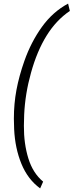

<svg xmlns="http://www.w3.org/2000/svg" viewBox="-20 -818 408 1067"><path d="M368.2 -757.3Q292 -705.6 238.8 -619.6Q185.5 -533.7 152.3 -413.6Q119.6 -297.4 114.3 -180.2L112.8 -118.7Q112.3 -19 137.7 62.7Q163.1 144.5 219.7 191.4L203.1 229Q134.3 178.7 98.9 92Q63.5 5.4 58.6 -100.1Q57.1 -130.4 57.1 -158.2Q57.1 -241.7 71.5 -318.6Q85.9 -395.5 115.7 -480Q152.8 -585 213.1 -668.7Q273.4 -752.4 358.4 -797.9Z"/></svg>

Font: Mardoto Light
Style: Italic
Weight: 300
Italic angle: -12°
Designer: Christian Robertson, Vahan Hovhannisyan
Foundry: Google
Version: Version 1.000